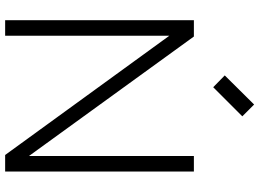

<svg xmlns="http://www.w3.org/2000/svg" viewBox="-154 -638 1032 765"><g transform="rotate(-90 362.5 -256.0)"><path d="M61 0V-752H127L602 -98V-752H664V0H599L123 -657V0ZM328 240 281 193 397 77 444 123Z"/></g></svg>

Font: Milkman
Style: Regular
Weight: 300
Designer: Giulia Boggio / Martin Desinde
Version: Version 1.000